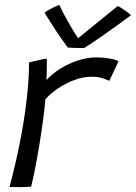

<svg xmlns="http://www.w3.org/2000/svg" viewBox="-20 -772 561 793"><path d="M172 -441.5Q195.5 -467.5 229.8 -488.8Q264 -510 302.8 -522.5Q341.5 -535 378.5 -535Q405 -535 431.5 -530.5Q458 -526 469.5 -519L431.5 -438Q421 -443 403.2 -449Q385.5 -455 356.5 -455Q324.5 -455 289.8 -442.5Q255 -430 222.8 -409Q190.5 -388 167.5 -362Q164.5 -325 157.5 -273.2Q150.5 -221.5 141.5 -167.5Q132.5 -113.5 123.5 -68.8Q114.5 -24 108.5 -1Q91.5 0.5 65.5 0.8Q39.5 1 19.5 0Q32 -48 44 -99.2Q56 -150.5 66 -203.2Q76 -256 83.5 -309Q91 -362 95.5 -413.5Q100 -465 100 -514Q111 -517 126 -520.5Q141 -524 154.5 -526.8Q168 -529.5 173.5 -529.5Q173.5 -511 173.2 -484Q173 -457 172 -441.5ZM466 -747Q474 -743.5 482.5 -738.2Q491 -733 498.8 -727.2Q506.5 -721.5 512.5 -716.8Q518.5 -712 521 -709Q484 -682 452.5 -659.2Q421 -636.5 396 -619.2Q371 -602 353.8 -590.5Q336.5 -579 327 -573.5Q317 -573.5 304.2 -573.8Q291.5 -574 279.8 -574.5Q268 -575 260 -575.5Q236 -608 212.5 -643.2Q189 -678.5 164 -719.5Q171 -725 181.2 -731Q191.5 -737 203 -742.5Q214.5 -748 225 -752Q234 -732 246.2 -709.2Q258.5 -686.5 270.5 -665.8Q282.5 -645 292 -630Q301.5 -615 305.5 -611H299Q314 -623.5 343.8 -647.8Q373.5 -672 406.8 -698.8Q440 -725.5 466 -747Z"/></svg>

Font: Grandstander Thin Light
Style: Italic
Weight: 300
Italic angle: -15°
Version: Version 1.200